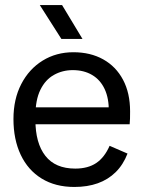

<svg xmlns="http://www.w3.org/2000/svg" viewBox="-20 -730 565 762"><path d="M275 12Q199.9 12 145.5 -21.3Q91 -54.7 62.2 -115.7Q33.4 -176.7 33.4 -257.6Q33.4 -336.6 64.4 -396.4Q95.3 -456.1 149.2 -489.4Q203 -522.7 271.4 -522.7Q338.9 -522.7 389.6 -494.4Q440.3 -466.1 468.3 -413.4Q496.3 -360.7 496.3 -288.1Q496.3 -273.3 496 -259.4Q495.7 -245.5 494.6 -236.8H82.9V-303.9H443.8L411.8 -286.4Q412.7 -339.2 395.5 -376.2Q378.3 -413.1 345.7 -432.4Q313.1 -451.7 268.7 -451.7Q228 -451.7 194 -432.7Q160 -413.8 140.3 -373.6Q120.5 -333.4 120.5 -269.4V-254.4Q120.5 -161.9 160.1 -111.4Q199.6 -60.9 278.8 -60.9Q328.8 -60.9 361.8 -82.9Q394.7 -105 415 -151.3L486.1 -120.5Q469 -76.2 439 -46.7Q408.9 -17.2 368 -2.6Q327.1 12 275 12ZM226.3 -710 307.3 -575.6H223.5L137.9 -710Z"/></svg>

Font: TikTok Sans Light
Style: Regular
Weight: 300
Version: Version 4.000